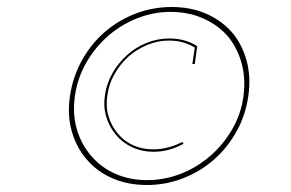

<svg xmlns="http://www.w3.org/2000/svg" viewBox="-20 -647 833 549"><path d="M400 -132Q351 -132 310 -150Q269 -168 241 -201Q213 -233 200 -276.5Q187 -320 194 -371Q201 -423 226.5 -467.5Q252 -512 290 -545Q327 -577 373 -595Q419 -613 468 -613Q518 -613 559.5 -595Q601 -577 630 -545Q658 -512 670.5 -467.5Q683 -423 676 -371Q669 -320 643.5 -276.5Q618 -233 581 -201Q543 -168 496.5 -150Q450 -132 400 -132ZM400 -118Q454 -118 503 -137Q552 -156 591 -190Q630 -224 656 -270.5Q682 -317 690 -372Q698 -427 685 -474Q672 -521 643 -555Q613 -589 569 -608Q525 -627 471 -627Q417 -627 367.5 -608Q318 -589 279 -555Q240 -521 214 -474Q188 -427 180 -372Q172 -317 185.5 -270.5Q199 -224 229 -190Q258 -156 302 -137Q346 -118 400 -118ZM530 -464H537L544 -515Q527 -526 507 -531.5Q487 -537 464 -537Q431 -537 399.5 -524.5Q368 -512 344 -490Q319 -468 302 -438.5Q285 -409 280 -375Q275 -342 284 -312.5Q293 -283 312 -261Q330 -239 358 -226Q386 -213 419 -213Q442 -213 463.5 -219Q485 -225 505 -236L501 -241Q482 -231 461 -225.5Q440 -220 418 -220Q386 -220 360 -232Q334 -244 317 -265Q299 -286 290.5 -314Q282 -342 287 -374Q291 -406 307 -434.5Q323 -463 347 -485Q371 -506 401 -518.5Q431 -531 463 -531Q484 -531 502.5 -526Q521 -521 537 -511Z"/></svg>

Font: Josefin Slab Thin
Style: Italic
Weight: 100
Italic angle: -12°
Designer: Santiago Orozco
Foundry: Typemade
Version: Version 2.000